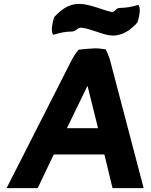

<svg xmlns="http://www.w3.org/2000/svg" viewBox="-20 -963 780 993"><path d="M353 -800C373 -800 379 -820 400 -820C455 -814 517 -779 563 -779C619 -779 659 -812 691 -847C702 -880 707 -917 699 -932L696 -938C666 -929 635 -922 599 -922C579 -922 576 -901 558 -901C521 -907 445 -943 389 -943C332 -943 292 -909 260 -874C249 -841 244 -804 252 -789L255 -783C285 -792 316 -800 353 -800ZM723 10 548 -656C542 -675 535 -692 526 -708C509 -710 492 -713 472 -713C441 -712 413 -709 387 -706C368 -685 355 -661 344 -639L14 10H175L258 -164H520L562 10ZM326 -300 432 -518 434 -514 487 -300Z"/></svg>

Font: Bluebird
Style: SfBdObl
Weight: 700
Designer: Jasper
Foundry: Cannot Into Space Fonts
Version: Version 0.98